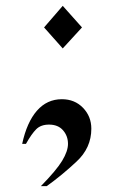

<svg xmlns="http://www.w3.org/2000/svg" viewBox="-20 -478 392 658"><path d="M261 -384 195 -312 131 -384 195 -458ZM140 160H120Q173 106 193 73Q213 40 213 15Q213 -12 196 -31.5Q179 -51 148 -51Q120 -51 104 -35Q88 -19 69 15H56Q72 -59 106.5 -98.5Q141 -138 192 -138Q236 -138 264.5 -108.5Q293 -79 293 -37Q293 29 242 76Q193 122 140 160Z"/></svg>

Font: Pochaevsk
Style: Regular
Weight: 400
Version: Version 1.210; ttfautohint (v1.8.4.7-5d5b)